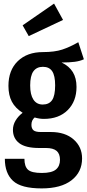

<svg xmlns="http://www.w3.org/2000/svg" viewBox="-20 -832 487 1069"><path d="M447 -502Q426 -492 396.5 -488Q367 -484 323 -484Q365 -464 385.5 -430.5Q406 -397 406 -348Q406 -268 357 -219Q308 -170 224 -170Q199 -170 173 -178Q155 -163 155 -137Q155 -117 166 -107Q177 -97 207 -97H263Q343 -97 390 -55.5Q437 -14 437 50Q437 126 378.5 171.5Q320 217 212 217Q98 217 52.5 175Q7 133 7 52H116Q116 95 136 113Q156 131 213 131Q268 131 291 112Q314 93 314 58Q314 24 295 8Q276 -8 236 -8H198Q122 -8 87 -35Q52 -62 52 -109Q52 -136 66.5 -160.5Q81 -185 106 -204Q65 -230 46 -266Q27 -302 27 -354Q27 -441 79 -491.5Q131 -542 219 -542Q284 -542 326.5 -556Q369 -570 416 -597ZM148 -356Q148 -305 166 -277.5Q184 -250 218 -250Q253 -250 270 -274.5Q287 -299 287 -357Q287 -411 270.5 -435.5Q254 -460 219 -460Q184 -460 166 -435Q148 -410 148 -356ZM281 -812 331 -721 140 -631 106 -691Z"/></svg>

Font: Fira Sans Extra Condensed Medium
Style: Regular
Weight: 500
Width: 1
Designer: Carrois Corporate & Edenspiekermann AG
Foundry: Carrois Corporate GbR & Edenspiekermann AG
Version: Version 4.203